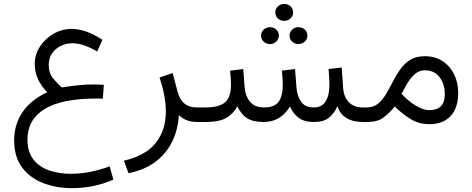

<svg xmlns="http://www.w3.org/2000/svg" viewBox="-20 -622 2408 979"><path d="M509.3 -189.5 504.4 -119.1Q491.7 -119.6 484.9 -119.6Q478 -119.6 471.2 -119.6Q295.4 -119.6 207.8 -66.2Q120.1 -12.7 120.1 88.9Q120.1 153.3 150.9 191.9Q181.6 230.5 232.2 247.3Q282.7 264.2 341.3 264.2Q393.6 264.2 445.6 253.2Q497.6 242.2 539.1 226.1L558.1 293.9Q458 337.4 347.2 337.4Q269.5 337.4 202.1 312.3Q134.8 287.1 93.5 233.2Q52.2 179.2 52.2 92.8Q52.2 14.2 93.5 -48.3Q134.8 -110.8 220.7 -151.9Q189.9 -183.6 173.6 -218.8Q157.2 -253.9 157.2 -296.4Q157.2 -344.2 183.8 -384.8Q210.4 -425.3 253.4 -450Q296.4 -474.6 345.2 -474.6Q418 -474.6 502 -418.9L475.6 -359.4Q441.4 -379.4 409.9 -390.4Q378.4 -401.4 350.1 -401.4Q300.8 -401.4 264.6 -371.1Q228.5 -340.8 228.5 -289.6Q228.5 -249 251.5 -221.4Q274.4 -193.8 295.4 -176.3Q345.7 -184.1 382.8 -187.7Q419.9 -191.4 458.5 -191.4Q472.7 -191.4 482.4 -190.9Q492.2 -190.4 509.3 -189.5Z M986.3 0Q951.2 0 928 -10.7Q904.8 -21.5 892.1 -35.2Q888.2 35.6 859.6 96.4Q831.1 157.2 775.9 200.4Q720.7 243.7 635.3 261.2L611.8 197.3Q725.6 170.4 775.6 105Q825.7 39.6 825.7 -51.8Q825.7 -92.3 817.4 -136.2Q809.1 -180.2 793.5 -227.1L860.4 -249.5L885.3 -154.8Q906.2 -74.2 982.4 -74.2H1003.9V0Z M1383.8 -558.6Q1383.8 -577.1 1397 -589.6Q1410.2 -602.1 1429.2 -602.1Q1448.2 -602.1 1461.4 -589.6Q1474.6 -577.1 1474.6 -558.6Q1474.6 -540.5 1461.4 -528.1Q1448.2 -515.6 1429.2 -515.6Q1410.2 -515.6 1397 -528.1Q1383.8 -540.5 1383.8 -558.6ZM1456.5 -440.4Q1456.5 -458.5 1469.7 -470.9Q1482.9 -483.4 1502 -483.4Q1521 -483.4 1534.2 -471.2Q1547.4 -459 1547.4 -440.4Q1547.4 -422.4 1534.2 -409.9Q1521 -397.5 1502 -397.5Q1482.9 -397.5 1469.7 -409.9Q1456.5 -422.4 1456.5 -440.4ZM1311 -440.4Q1311 -458.5 1324.2 -470.9Q1337.4 -483.4 1356.4 -483.4Q1375.5 -483.4 1388.7 -471.2Q1401.9 -459 1401.9 -440.4Q1401.9 -422.4 1388.7 -409.9Q1375.5 -397.5 1356.4 -397.5Q1337.4 -397.5 1324.2 -409.9Q1311 -422.4 1311 -440.4ZM1580.6 0Q1530.8 0 1502.4 -21.7Q1474.1 -43.5 1458.5 -79.1Q1411.1 0 1324.7 0Q1267.6 0 1237.3 -21.2Q1207 -42.5 1190.4 -80.1Q1168.5 -40 1132.6 -20Q1096.7 0 1029.3 0H984.4V-74.2H1030.3Q1095.7 -74.2 1126.7 -99.6Q1157.7 -125 1157.7 -189.5Q1157.7 -202.1 1156.7 -218.5Q1155.8 -234.9 1153.3 -261.7L1220.2 -270L1227.5 -175.8Q1231 -132.3 1254.9 -103.3Q1278.8 -74.2 1325.7 -74.2Q1380.9 -74.2 1401.4 -104.2Q1421.9 -134.3 1421.9 -189.5Q1421.9 -202.1 1420.9 -218.5Q1419.9 -234.9 1417.5 -261.7L1484.4 -270L1491.7 -175.8Q1494.6 -133.8 1514.9 -104Q1535.2 -74.2 1580.1 -74.2Q1621.1 -74.2 1640.4 -105.2Q1659.7 -136.2 1659.7 -189.5Q1659.7 -206.5 1658.7 -224.4Q1657.7 -242.2 1655.3 -270L1722.2 -277.8L1729.5 -175.8Q1732.4 -127.9 1758.5 -101.1Q1784.7 -74.2 1829.6 -74.2H1848.1V0H1830.6Q1780.3 0 1746.6 -20.3Q1712.9 -40.5 1700.7 -80.6Q1683.1 -42 1656.5 -21Q1629.9 0 1580.6 0Z M2169.4 11.2Q2117.2 11.2 2075.9 -13.7Q2034.7 -38.6 1992.7 -78.6Q1963.4 -43 1933.8 -21.5Q1904.3 0 1852.5 0H1828.6V-74.2H1850.6Q1884.3 -74.2 1907.2 -93Q1930.2 -111.8 1947.8 -141.6Q1965.3 -171.4 1982.4 -204.8Q1999.5 -238.3 2020.5 -268.1Q2041.5 -297.9 2071.5 -316.7Q2101.6 -335.4 2145.5 -335.4Q2197.8 -335.4 2236.1 -310.5Q2274.4 -285.6 2295.4 -243.2Q2316.4 -200.7 2316.4 -148.4Q2316.4 -72.3 2277.8 -30.5Q2239.3 11.2 2169.4 11.2ZM2146 -263.7Q2118.2 -263.7 2096.4 -245.1Q2074.7 -226.6 2057.9 -198.7Q2041 -170.9 2027.8 -143.1Q2062 -106.9 2093.3 -87.4Q2135.3 -60.5 2168.5 -60.5Q2248 -60.5 2248 -140.6Q2248 -193.8 2221.2 -228.8Q2194.3 -263.7 2146 -263.7Z"/></svg>

Font: Vazirmatn RD UI Light
Style: Regular
Weight: 300
Designer: Saber Rastikerdar
Foundry: Saber Rastikerdar
Version: Version 33.003